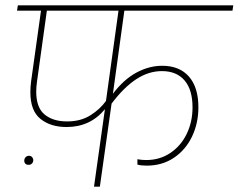

<svg xmlns="http://www.w3.org/2000/svg" viewBox="-20 -701 896 721"><path d="M447 -661 404 -349Q445 -403 492.5 -428.5Q540 -454 589 -454Q654 -454 689.5 -413.5Q725 -373 725 -298Q725 -238 701 -188Q677 -138 633 -108.5Q589 -79 531 -79Q509 -79 496 -83V-103Q513 -100 529 -100Q580 -100 619.5 -126.5Q659 -153 681 -198Q703 -243 703 -298Q703 -364 673 -399Q643 -434 588 -434Q538 -434 491.5 -403.5Q445 -373 399 -312L355 0H333L374 -291Q319 -224 230 -224Q170 -224 132 -254.5Q94 -285 94 -355Q94 -375 97 -397L134 -661H44L47 -681H856L853 -661ZM378 -322 425 -661H156L119 -395Q116 -374 116 -357Q116 -297 147.5 -271Q179 -245 232 -245Q283 -245 319.5 -268Q356 -291 378 -322ZM71 -97Q71 -105 76 -110.5Q81 -116 89 -116Q96 -116 100.5 -111Q105 -106 105 -100Q105 -92 100 -87Q95 -82 88 -82Q79 -82 75 -86.5Q71 -91 71 -97Z"/></svg>

Font: FiraGO Thin
Style: Italic
Weight: 100
Italic angle: -8°
Designer: bBox Type GmbH
Foundry: bBox Type GmbH
Version: Version 1.001